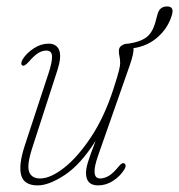

<svg xmlns="http://www.w3.org/2000/svg" viewBox="-20 -568 556 596"><path d="M367 -60Q373.5 -54.5 366 -42Q353 -21 331.2 -6.8Q309.5 7.5 284.5 7.5Q247 7.5 247 -31Q247 -44 252.5 -63Q258 -82 277 -131Q230 -57 181 -24.8Q132 7.5 97 7.5Q54.5 7.5 45.8 -24Q37 -55.5 57 -116.5L130.5 -340Q142.5 -376.5 141.5 -393.8Q140.5 -411 124 -411Q111 -411 98.5 -403.2Q86 -395.5 69.5 -376.5Q55.5 -360.5 49 -365Q45.5 -367.5 46.2 -373Q47 -378.5 50.5 -384Q62.5 -403.5 85 -418Q107.5 -432.5 130.5 -432.5Q156 -432.5 163.8 -412Q171.5 -391.5 158.5 -351L80.5 -110Q62.5 -55 70.5 -34.5Q78.5 -14 104.5 -14Q136.5 -14 178.8 -47Q221 -80 262.2 -142Q303.5 -204 331.5 -290Q345.5 -333 349.2 -348.5Q353 -364 353 -372Q353 -384 351 -392.5Q349 -401 349 -410.5Q349 -421 357.8 -426.8Q366.5 -432.5 378 -432.5Q414.5 -437.5 433.8 -451.8Q453 -466 462 -498L469 -524Q475.5 -548 498.5 -548Q521 -548 514 -523Q503 -483 471 -454Q439 -425 394.5 -418.5Q396 -403.5 382.5 -364.5L284.5 -85Q259.5 -14 291 -14Q303.5 -14 317.2 -21.8Q331 -29.5 349.5 -52.5Q360.5 -65.5 367 -60Z"/></svg>

Font: Fraunces144ptSuperSoftThinItalic
Style: Italic
Weight: 100
Italic angle: -16°
Version: Version 1.000;[0bf87f6ff]